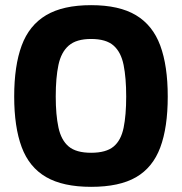

<svg xmlns="http://www.w3.org/2000/svg" viewBox="-20 -712 705 744"><path d="M333 12Q224 12 158.5 -26Q93 -64 64 -142Q35 -220 35 -338Q35 -457 64 -535.5Q93 -614 158.5 -653Q224 -692 333 -692Q442 -692 507 -653Q572 -614 601 -535.5Q630 -457 630 -338Q630 -218 601 -140.5Q572 -63 507.5 -25.5Q443 12 333 12ZM333 -120Q391 -120 420 -144Q449 -168 459 -217Q469 -266 469 -338Q469 -410 459 -460Q449 -510 420 -535.5Q391 -561 333 -561Q276 -561 246.5 -535.5Q217 -510 206.5 -460.5Q196 -411 196 -338Q196 -267 206.5 -218Q217 -169 246 -144.5Q275 -120 333 -120Z"/></svg>

Font: Cairo Play ExtraBold
Style: Regular
Weight: 800
Version: Version 3.119